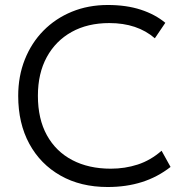

<svg xmlns="http://www.w3.org/2000/svg" viewBox="-20 -735 736 770"><path d="M412 15Q303.5 15 222.8 -30.8Q142 -76.5 97.5 -158.5Q53 -240.5 53 -350.5Q53 -429.5 79.5 -496.2Q106 -563 154.2 -612Q202.5 -661 268.2 -688Q334 -715 412.5 -715Q487 -715 544.5 -696.2Q602 -677.5 643 -643.5L601 -581.5Q530.5 -642.5 418.5 -642.5Q331.5 -642.5 267.2 -606.8Q203 -571 167.5 -505.8Q132 -440.5 132 -351Q132 -258 168 -192.8Q204 -127.5 269.8 -93Q335.5 -58.5 424.5 -58.5Q481 -58.5 532.5 -75.2Q584 -92 628 -130.5L664 -65.5Q611.5 -24.5 549 -4.8Q486.5 15 412 15Z"/></svg>

Font: Geologica ExtraLight
Style: Regular
Weight: 200
Designer: Sindre Bremnes, Frode Helland
Foundry: Monokrom Skriftforlag AS
Version: Version 1.010; ttfautohint (v1.8.4.7-5d5b);gftools[0.9.28]